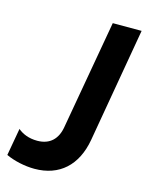

<svg xmlns="http://www.w3.org/2000/svg" viewBox="-117 -768 645 842"><g transform="rotate(15 206.0 -347.0)"><path d="M122 6C235 6 309 -61 330 -181L420 -700H289L202 -206C193 -150 160 -116 102 -116C63 -116 34 -129 14 -146L-8 -22C28 -5 78 6 122 6Z"/></g></svg>

Font: Fixel Display 20240404 SemiBold
Style: Italic
Weight: 600
Italic angle: -10°
Designer: AlfaBravo + MacPaw
Foundry: Kyrylo Tkachov, Marchela Mozhyna, Serhii Makarenko, Maria Weinstein, Zakhar Kryvoshyya
Version: Version 1.211;Glyphs 3.2 (3225)